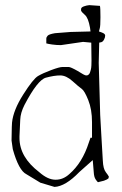

<svg xmlns="http://www.w3.org/2000/svg" viewBox="-20 -695 481 755"><path d="M341.8 -214.8Q341.8 -264.6 327.1 -301.3Q312.5 -337.9 301.3 -345.7Q290 -353.5 265.1 -376Q240.2 -398.4 216.8 -398.4Q193.4 -398.4 160.6 -389.6Q127.9 -380.9 76.2 -282.2Q60.5 -251 59.6 -224.6L56.6 -159.2V-152.3Q56.6 -77.1 134.8 -17.6Q168 11.7 198.2 11.7Q198.2 11.7 199.2 11.7Q228.5 11.7 252.9 -10.7Q303.7 -54.7 329.1 -133.8Q333 -146.5 335.9 -153.3H341.8ZM338.9 -527.3 306.6 -530.3 219.7 -517.6Q202.1 -517.6 185.1 -520Q168 -522.5 162.1 -524.4Q162.1 -524.4 162.1 -529.3V-543Q162.1 -548.8 167.5 -554.7Q172.9 -560.5 196.3 -564.5L257.8 -569.3L335.9 -571.3L334 -585.9Q327.1 -625 314 -636.2Q300.8 -647.5 298.8 -653.3V-659.2Q298.8 -666 309.6 -669.9Q320.3 -673.8 331.1 -674.8L373 -671.9Q375 -664.1 375 -627.4Q375 -590.8 372.1 -583L369.1 -571.3L379.9 -567.4Q393.6 -562.5 393.6 -555.2Q393.6 -547.9 389.2 -539.6Q384.8 -531.2 378.9 -529.3L370.1 -527.3L368.2 -447.3L374 -243.2Q375 -215.8 378.9 -155.8Q382.8 -95.7 384.3 -63.5Q385.7 -31.2 396 -18.1Q406.2 -4.9 408.2 0L406.2 6.8Q402.3 10.7 388.7 15.6L365.2 21.5Q362.3 19.5 356 10.3Q349.6 1 348.6 -18.6L344.7 -65.4L292 -18.6Q237.3 38.1 194.3 40L138.7 23.4L84 -9.8Q53.7 -24.4 30.3 -108.4L25.4 -142.6L26.4 -195.3L27.3 -212.9Q32.2 -261.7 71.3 -323.2Q110.4 -384.8 129.4 -396Q148.4 -407.2 181.2 -419.4Q213.9 -431.6 225.6 -431.6H250Q257.8 -431.6 285.2 -416Q312.5 -398.4 318.4 -398.4Q319.3 -398.4 320.3 -398.4Q325.2 -398.4 328.1 -401.4Q332 -404.3 334 -410.2Q335.9 -416 337.4 -421.9Q338.9 -427.7 339.4 -438Q339.8 -448.2 339.8 -456.1Z"/></svg>

Font: Drukaatie burti
Style: Thin
Weight: 100
Version: Version 0.14